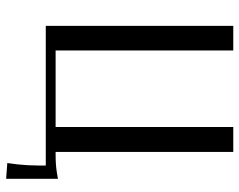

<svg xmlns="http://www.w3.org/2000/svg" viewBox="-100 -574 807 648"><g transform="rotate(90 304.0 -249.5)"><path d="M66.9 0V-632.8H149.9V-33.2H408.2V-632.8H492.2V-33.2H500Q536.1 -33.2 559.6 -37.1L583 -41V133.8L529.8 129.9L534.2 95.7Q538.1 61 538.1 24.9V0Z"/></g></svg>

Font: Resagokr
Style: Regular
Weight: 500
Designer: gluk
Foundry: gluk
Version: Version 0.95